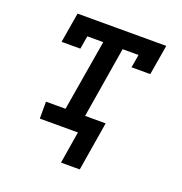

<svg xmlns="http://www.w3.org/2000/svg" viewBox="-124 -628 847 895"><g transform="rotate(20 300.0 -180.5)"><path d="M275 159 301 0H112V-84H209L268 -436H189L178 -371H85L110 -520H550L525 -371H432L443 -436H364L306 -84H408L368 159Z"/></g></svg>

Font: Iosevka Etoile Medium Oblique
Style: Regular
Weight: 500
Italic angle: -9°
Designer: Belleve Invis
Foundry: Belleve Invis
Version: Version 15.5.2; ttfautohint (v1.8.4)